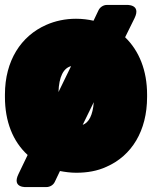

<svg xmlns="http://www.w3.org/2000/svg" viewBox="-26 -652 616 778"><path d="M86 -24 49 53C20 112 83 106 83 106H162C176 106 190 98 196 85L217 41C238 45 260 48 283 48C327 48 368 41 405 24C508 -21 570 -122 570 -259V-269C570 -366 538 -446 481 -501L519 -578C548 -637 485 -632 485 -632H407C393 -632 379 -623 373 -610L353 -568C331 -573 307 -576 282 -576C238 -576 197 -567 161 -551C59 -506 -6 -406 -6 -269V-259C-6 -160 26 -79 86 -24ZM211 -279C213 -341 231 -376 262 -384ZM309 -146 354 -238C350 -185 334 -155 309 -146Z"/></svg>

Font: Asimov Print
Style: E
Weight: 500
Designer: Google
Version: Version 2.000980; 2014